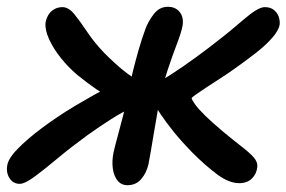

<svg xmlns="http://www.w3.org/2000/svg" viewBox="-35 -532 843 565"><path d="M669 7Q639 7 604.5 -18.5Q570 -44 529 -85Q498 -117 475.5 -145Q453 -173 438 -195.5Q423 -218 414 -234Q411 -240 409.5 -246.5Q408 -253 410 -260Q411 -269 418.5 -277.5Q426 -286 434 -292Q467 -311 504.5 -337Q542 -363 578 -390.5Q614 -418 641 -440Q663 -458 682 -474.5Q701 -491 717 -501Q733 -511 744 -511Q760 -511 770 -503.5Q780 -496 784.5 -484.5Q789 -473 788 -460Q785 -442 765.5 -420Q746 -398 717 -375.5Q688 -353 657 -331Q636 -316 613.5 -301.5Q591 -287 572 -274.5Q553 -262 541 -253.5Q529 -245 529 -243Q529 -239 539 -225Q549 -211 569.5 -191Q590 -171 621 -145Q651 -120 675 -101.5Q699 -83 711.5 -69Q724 -55 722 -40Q720 -20 706 -6.5Q692 7 669 7ZM23 9Q10 9 1 1.5Q-8 -6 -12 -18Q-16 -30 -14 -43Q-12 -64 16 -93Q44 -122 88 -155Q132 -188 185 -220Q219 -240 240.5 -252Q262 -264 274.5 -270.5Q287 -277 294 -280L311 -234Q305 -236 289 -244.5Q273 -253 248.5 -269.5Q224 -286 192 -312Q166 -334 144 -361.5Q122 -389 109.5 -416.5Q97 -444 99 -465Q101 -477 107 -487.5Q113 -498 124 -504.5Q135 -511 149 -511Q167 -511 184 -490Q201 -469 222 -437.5Q243 -406 273 -375Q304 -344 329 -324Q354 -304 374 -294L356 -217Q323 -201 291.5 -181Q260 -161 222 -134Q174 -99 134.5 -66Q95 -33 66.5 -12Q38 9 23 9ZM340 13Q322 13 311 -0.5Q300 -14 297 -36Q294 -58 299 -83Q304 -105 311.5 -132Q319 -159 327.5 -192.5Q336 -226 344 -267Q349 -294 356.5 -324Q364 -354 373 -385.5Q382 -417 393 -447Q401 -469 417.5 -490.5Q434 -512 459 -512Q475 -512 485.5 -504.5Q496 -497 500.5 -484.5Q505 -472 502 -455Q498 -435 485.5 -402.5Q473 -370 459 -328Q445 -286 435 -239Q433 -228 428.5 -202.5Q424 -177 419 -147.5Q414 -118 409.5 -91Q405 -64 402 -49Q396 -23 380.5 -5Q365 13 340 13Z"/></svg>

Font: Shantell Sans Medium
Style: Italic
Weight: 500
Italic angle: -11°
Designer: Stephen Nixon, Anya Danilova, Shantell Martin
Foundry: Arrow Type
Version: Version 1.011;[c5ecc13dd]